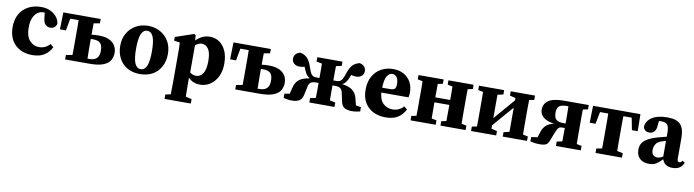

<svg xmlns="http://www.w3.org/2000/svg" viewBox="-31 -1144 7290 2016"><g transform="rotate(10 3613.5 -136.0)"><path d="M284 15Q207 15 149.5 -15.5Q92 -46 60.5 -102.5Q29 -159 29 -238Q29 -322 62.5 -380Q96 -438 155.5 -468.5Q215 -499 291 -499Q345 -499 387.5 -479Q430 -459 456 -426Q482 -393 486 -353Q470 -301 418 -301Q389 -301 367 -322Q345 -343 341 -396L335 -446Q331 -447 326 -447Q321 -447 316 -447Q288 -447 260 -428Q232 -409 214 -368.5Q196 -328 196 -263Q196 -171 237 -125.5Q278 -80 337 -80Q371 -80 399.5 -92.5Q428 -105 453 -133L487 -105Q458 -47 408 -16Q358 15 284 15Z M859 -210Q859 -176 859.5 -131.5Q860 -87 861 -49H883Q932 -49 958.5 -74Q985 -99 985 -154Q985 -213 960.5 -236Q936 -259 882 -259Q876 -259 870.5 -259Q865 -259 859 -259ZM523 -302 527 -483H925V-437L860 -425Q860 -397 859.5 -365Q859 -333 859 -304Q879 -307 898.5 -308Q918 -309 934 -309Q1007 -309 1050 -287.5Q1093 -266 1112 -231.5Q1131 -197 1131 -159Q1131 -115 1111 -79Q1091 -43 1038.5 -21.5Q986 0 890 0H631V-47L699 -59Q700 -96 700 -137.5Q700 -179 700 -210V-273Q700 -306 700 -350Q700 -394 699 -431H610L586 -302Z M1429 15Q1352 15 1295 -17.5Q1238 -50 1207 -108.5Q1176 -167 1176 -243Q1176 -320 1209.5 -377.5Q1243 -435 1300.5 -467Q1358 -499 1429 -499Q1501 -499 1558.5 -467.5Q1616 -436 1650 -379Q1684 -322 1684 -243Q1684 -166 1652.5 -107.5Q1621 -49 1564 -17Q1507 15 1429 15ZM1429 -37Q1472 -37 1493 -86Q1514 -135 1514 -241Q1514 -348 1493 -397Q1472 -446 1429 -446Q1387 -446 1366 -397Q1345 -348 1345 -241Q1345 -135 1366 -86Q1387 -37 1429 -37Z M1731 227V180L1787 168Q1788 121 1788.5 80Q1789 39 1789 3V-268Q1789 -309 1788.5 -331.5Q1788 -354 1786 -384L1724 -393V-432L1920 -499L1937 -489L1941 -433Q2006 -499 2089 -499Q2144 -499 2188 -470Q2232 -441 2258.5 -384Q2285 -327 2285 -244Q2285 -164 2255 -105.5Q2225 -47 2176.5 -16Q2128 15 2071 15Q1994 15 1945 -37V2Q1945 38 1945.5 78.5Q1946 119 1947 165L2011 180V227ZM2017 -412Q1998 -412 1981 -404Q1964 -396 1948 -383V-94Q1978 -69 2013 -69Q2058 -69 2086.5 -111Q2115 -153 2115 -242Q2115 -331 2088 -371.5Q2061 -412 2017 -412Z M2673 -210Q2673 -176 2673.5 -131.5Q2674 -87 2675 -49H2697Q2746 -49 2772.5 -74Q2799 -99 2799 -154Q2799 -213 2774.5 -236Q2750 -259 2696 -259Q2690 -259 2684.5 -259Q2679 -259 2673 -259ZM2337 -302 2341 -483H2739V-437L2674 -425Q2674 -397 2673.5 -365Q2673 -333 2673 -304Q2693 -307 2712.5 -308Q2732 -309 2748 -309Q2821 -309 2864 -287.5Q2907 -266 2926 -231.5Q2945 -197 2945 -159Q2945 -115 2925 -79Q2905 -43 2852.5 -21.5Q2800 0 2704 0H2445V-47L2513 -59Q2514 -96 2514 -137.5Q2514 -179 2514 -210V-273Q2514 -306 2514 -350Q2514 -394 2513 -431H2424L2400 -302Z M3777 0Q3759 4 3736.5 8Q3714 12 3688 12Q3641 12 3610.5 -5.5Q3580 -23 3571 -72L3551 -165Q3544 -194 3526 -206.5Q3508 -219 3471 -219H3443Q3443 -180 3443 -137.5Q3443 -95 3444 -59L3503 -47V0H3235V-47L3294 -59Q3295 -95 3295 -137.5Q3295 -180 3295 -219H3267Q3230 -219 3212 -206.5Q3194 -194 3188 -165L3168 -72Q3158 -23 3127.5 -5.5Q3097 12 3050 12Q3025 12 3002 8Q2979 4 2961 0V-46L3016 -55L3034 -127Q3047 -180 3083.5 -209.5Q3120 -239 3195 -250Q3174 -262 3159.5 -281.5Q3145 -301 3132 -334Q3129 -341 3126.5 -347.5Q3124 -354 3121 -361Q3108 -357 3095 -355Q3082 -353 3067 -353Q3033 -353 3009.5 -372Q2986 -391 2986 -425Q2986 -452 3002.5 -471.5Q3019 -491 3053 -499Q3101 -488 3129 -458Q3157 -428 3180 -357Q3192 -321 3202.5 -303Q3213 -285 3227 -278.5Q3241 -272 3261 -272H3295Q3295 -307 3295 -348Q3295 -389 3294 -425L3235 -437V-483H3503V-437L3444 -425Q3443 -388 3443 -346Q3443 -304 3443 -272H3477Q3498 -272 3511.5 -278.5Q3525 -285 3536 -303Q3547 -321 3559 -357Q3582 -428 3609.5 -458Q3637 -488 3685 -499Q3720 -491 3736 -471.5Q3752 -452 3752 -425Q3752 -391 3728.5 -372Q3705 -353 3672 -353Q3644 -353 3618 -361Q3615 -354 3612 -347.5Q3609 -341 3607 -334Q3594 -301 3579.5 -281.5Q3565 -262 3543 -250Q3618 -239 3654.5 -209.5Q3691 -180 3704 -127L3722 -55L3777 -46Z M4042 -447Q4011 -447 3987.5 -412.5Q3964 -378 3961 -286H4046Q4084 -286 4096 -300.5Q4108 -315 4108 -349Q4108 -401 4089 -424Q4070 -447 4042 -447ZM4049 15Q3974 15 3916.5 -14Q3859 -43 3826 -99Q3793 -155 3793 -236Q3793 -319 3826 -378Q3859 -437 3915.5 -468Q3972 -499 4042 -499Q4109 -499 4157 -471.5Q4205 -444 4231 -396.5Q4257 -349 4257 -288Q4257 -258 4251 -234H3961Q3967 -155 4008.5 -117.5Q4050 -80 4105 -80Q4178 -80 4224 -133L4258 -105Q4226 -46 4177 -15.5Q4128 15 4049 15Z M4633 -437V-483H4901V-437L4848 -426Q4847 -389 4847 -347Q4847 -305 4847 -273V-210Q4847 -178 4847 -136.5Q4847 -95 4848 -58L4901 -47V0H4633V-47L4686 -58Q4686 -94 4686.5 -139Q4687 -184 4687 -230H4528Q4528 -184 4528.5 -139Q4529 -94 4529 -58L4582 -47V0H4314V-47L4367 -58Q4368 -94 4368 -136Q4368 -178 4368 -210V-273Q4368 -305 4368 -347Q4368 -389 4367 -426L4314 -437V-483H4582V-437L4529 -426Q4529 -392 4528.5 -353.5Q4528 -315 4528 -283H4687Q4687 -315 4686.5 -353.5Q4686 -392 4686 -426Z M5297 -437V-483H5556V-437L5503 -426Q5502 -389 5502 -347Q5502 -305 5502 -273V-210Q5502 -178 5502 -136.5Q5502 -95 5503 -58L5556 -47V0H5297V-47L5358 -62V-319L5271 -219L5166 -97V-61L5227 -47V0H4959V-47L5012 -58Q5013 -95 5013 -136.5Q5013 -178 5013 -210V-273Q5013 -305 5013 -347Q5013 -389 5012 -426L4959 -437V-483H5227V-437L5166 -423V-174L5246 -267L5358 -397V-422Z M5869 -483H6129V-437L6076 -426Q6075 -389 6075 -347Q6075 -305 6075 -273V-210Q6075 -178 6075 -136.5Q6075 -95 6076 -58L6129 -47V0H5864V-47L5922 -59Q5922 -93 5922.5 -132Q5923 -171 5923 -202H5896Q5864 -202 5852 -184Q5840 -166 5828 -135L5798 -59Q5788 -28 5775.5 -13Q5763 2 5742.5 7Q5722 12 5687 12Q5665 12 5643.5 9Q5622 6 5592 0V-47L5658 -57L5678 -118Q5692 -162 5722 -189Q5752 -216 5804 -227Q5726 -238 5688 -270Q5650 -302 5650 -351Q5650 -411 5699.5 -447Q5749 -483 5869 -483ZM5899 -250H5923V-273Q5923 -307 5922.5 -351.5Q5922 -396 5921 -433H5896Q5851 -433 5825 -415Q5799 -397 5799 -346Q5799 -291 5823 -270.5Q5847 -250 5899 -250Z M6171 -302 6175 -483H6680L6683 -302H6621L6596 -431H6507Q6506 -394 6506 -350Q6506 -306 6506 -273V-210Q6506 -179 6506 -137.5Q6506 -96 6507 -60L6568 -47V0H6286V-47L6346 -59Q6347 -96 6347 -137.5Q6347 -179 6347 -210V-273Q6347 -306 6347 -350Q6347 -394 6346 -431H6258L6233 -302Z M7107 14Q7063 14 7036 -5Q7009 -24 6998 -58Q6965 -24 6935.5 -4.5Q6906 15 6854 15Q6796 15 6759.5 -18Q6723 -51 6723 -113Q6723 -149 6739 -178.5Q6755 -208 6797 -232.5Q6839 -257 6916 -278Q6936 -283 6955 -288Q6974 -293 6993 -298V-332Q6993 -399 6976 -423Q6959 -447 6911 -447Q6904 -447 6898 -447Q6892 -447 6884 -446L6879 -402Q6878 -353 6856.5 -331Q6835 -309 6806 -309Q6751 -309 6739 -359Q6743 -421 6802 -460Q6861 -499 6968 -499Q7065 -499 7106 -455Q7147 -411 7147 -310V-86Q7147 -57 7170 -57Q7178 -57 7185 -61.5Q7192 -66 7200 -79L7227 -61Q7209 -21 7180.5 -3.5Q7152 14 7107 14ZM6871 -134Q6871 -99 6888.5 -82.5Q6906 -66 6931 -66Q6946 -66 6960 -70.5Q6974 -75 6993 -87V-254Q6983 -251 6973.5 -248Q6964 -245 6955 -242Q6909 -228 6890 -200Q6871 -172 6871 -134Z"/></g></svg>

Font: Source Serif 4
Style: Bold
Weight: 700
Designer: Frank Grießhammer
Foundry: Adobe
Version: Version 4.005;hotconv 1.1.0;makeotfexe 2.6.0